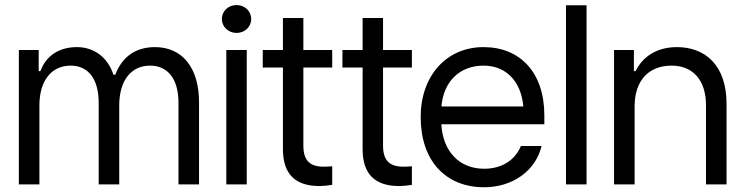

<svg xmlns="http://www.w3.org/2000/svg" viewBox="-20 -749 3026 780"><path d="M56.6 0H140.1V-321.3C140.1 -420.9 189 -482.4 267.1 -482.4C337.9 -482.4 380.9 -429.2 380.9 -331.1V0H464.4V-321.3C464.4 -420.9 512.2 -482.4 589.4 -482.4C661.1 -482.4 705.1 -429.2 705.1 -331.1V0H788.6V-334C788.6 -472.2 721.7 -557.6 609.9 -557.6C528.8 -557.6 475.6 -516.6 448.2 -445.3H440.9C417.5 -517.1 361.3 -557.6 292.5 -557.6C219.2 -557.6 167 -522 144 -460H137.2V-545.9H56.6Z M899.4 0H982.4V-545.9H899.4ZM881.3 -671.9C881.3 -640.1 907.7 -615.2 940.9 -615.2C974.6 -615.2 1000.5 -640.1 1000.5 -671.9C1000.5 -703.6 974.6 -728.5 940.9 -728.5C907.7 -728.5 881.3 -703.6 881.3 -671.9Z M1277.8 6.8C1292 6.8 1306.6 5.4 1329.6 2V-73.7C1316.9 -72.3 1306.6 -71.8 1295.9 -71.8C1238.8 -71.8 1212.4 -96.7 1212.4 -157.7V-474.6H1329.6V-545.9H1212.4V-675.8H1129.4V-545.9H1047.4V-474.6H1129.4V-143.1C1129.4 -41.5 1179.7 6.8 1277.8 6.8Z M1601.6 6.8C1615.7 6.8 1630.4 5.4 1653.3 2V-73.7C1640.6 -72.3 1630.4 -71.8 1619.6 -71.8C1562.5 -71.8 1536.1 -96.7 1536.1 -157.7V-474.6H1653.3V-545.9H1536.1V-675.8H1453.1V-545.9H1371.1V-474.6H1453.1V-143.1C1453.1 -41.5 1503.4 6.8 1601.6 6.8Z M1946.8 11.7C2060.5 11.7 2155.3 -53.2 2180.2 -155.8H2096.2C2070.8 -95.2 2015.6 -63.5 1946.8 -63.5C1847.2 -63.5 1779.3 -132.3 1772.9 -244.1H2191.4V-280.3C2191.4 -453.1 2094.2 -557.6 1944.3 -557.6C1793 -557.6 1689 -440.4 1689 -273.4C1689 -97.2 1789.1 11.7 1946.8 11.7ZM1773.4 -316.4C1781.7 -418.9 1848.6 -482.4 1944.3 -482.4C2034.7 -482.4 2096.7 -420.4 2106 -316.4Z M2279.3 0H2362.8V-727.5H2279.3Z M2474.6 0H2558.1V-316.4C2558.1 -421.9 2615.2 -482.4 2708.5 -482.4C2794.4 -482.4 2848.1 -423.8 2848.1 -321.3V0H2931.6V-327.1C2931.6 -485.8 2843.3 -557.6 2730 -557.6C2644 -557.6 2588.9 -515.1 2562 -460H2555.2V-545.9H2474.6Z"/></svg>

Font: Guggenheim Sans Display
Style: Regular
Weight: 400
Designer: Modified by Tom Baber under direction of Pentagram Design 2023
Foundry: rsms
Version: Version 1.001;Glyphs 3.1.2 (3151)